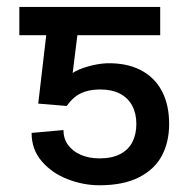

<svg xmlns="http://www.w3.org/2000/svg" viewBox="-20 -534 552 562"><path d="M91.9 -230.7 125 -513.8H448.9V-430.9H206.5L192.7 -320.4Q208.6 -331.1 237.4 -339.4Q266.2 -347.7 292.8 -348.8Q349.8 -350.1 390.7 -329.4Q431.6 -308.7 453.4 -268.3Q475.1 -227.9 475.1 -171.3Q475.1 -118.8 454.1 -78.7Q433 -38.7 387.3 -15.2Q341.5 8.3 271.4 8.3Q224.1 8.3 178.3 -9.3Q132.6 -26.9 102.6 -61.5Q72.5 -96 72.5 -145L165.7 -153.3Q165.7 -128.5 179.2 -109.8Q192.7 -91.2 216.5 -80.8Q240.3 -70.4 271.4 -70.4Q308 -70.4 332.2 -83.2Q356.4 -96 367.7 -118.6Q379.1 -141.2 379.1 -171.3Q379.1 -201.7 367.1 -224.4Q355 -247.2 331.3 -259.7Q307.7 -272.1 273.5 -272.1Q248.3 -272.1 229.5 -265.9Q210.6 -259.7 197.9 -248.8Q185.1 -237.9 175.4 -223.8ZM180.2 -430.9H36.6V-513.8H180.2Z"/></svg>

Font: Pretendard Variable
Style: Regular
Weight: 400
Designer: Base glyphs from Inter by Rasmus Andersson; Hangul glyphs from Noto Sans CJK(Source Han Sans) by Jang Soo-young and Kang
Foundry: Kil Hyung-jin
Version: Version 1.100;FEAKit 1.0